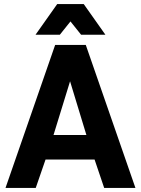

<svg xmlns="http://www.w3.org/2000/svg" viewBox="-20 -920 690 940"><path d="M250 -700H400L643 0H490L443 -139H203L155 0H7ZM403 -259 323 -522 242 -259ZM260 -900H390L496 -750H377L325 -815L273 -750H154Z"/></svg>

Font: Golos UI
Style: Bold
Weight: 700
Designer: A.Korolkova, Vitaly Kuzmin
Foundry: ParaType Ltd
Version: Version 2.000